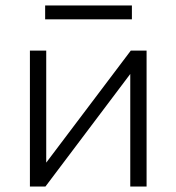

<svg xmlns="http://www.w3.org/2000/svg" viewBox="-20 -686 649 706"><path d="M90 -500H150V-88L461 -500H519V0H459V-414L147 0H90ZM146 -666H465V-615H146Z"/></svg>

Font: Moderustic Light
Style: Regular
Weight: 300
Designer: Tural Alisoy
Foundry: TAFT Foundry
Version: Version 2.120